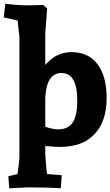

<svg xmlns="http://www.w3.org/2000/svg" viewBox="-20 -785 597 1039"><path d="M0 -691 9 -765Q77 -756 126 -756L214 -758L235 -739L225 -604V-433Q283 -503 367 -503Q458 -503 507.5 -438Q557 -373 557 -254Q557 -128 491.5 -59Q426 10 306 10Q272 10 225 5V36Q225 58 227.5 88.5Q230 119 232 138L235 157L314 163L309 234Q243 229 130 229L30 234L25 169L75 157Q85 86 85 66V-587L75 -674ZM313 -390Q233 -390 225 -260V-99Q267 -85 294 -85Q349 -85 373.5 -122Q398 -159 398 -241Q398 -390 313 -390Z"/></svg>

Font: Andada
Style: Bold
Weight: 700
Designer: Carolina Giovagnoli
Foundry: Carolina Giovagnoli
Version: Version 1.003